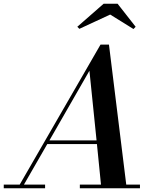

<svg xmlns="http://www.w3.org/2000/svg" viewBox="-66 -1002 834 1022"><path d="M520.5 -924.5 356.5 -848.5 345.5 -859.5 485.5 -982H560L656 -859.5L644.5 -847.5ZM-46 -19.5H39L469 -764.5H514L606 -19.5H679V0H359V-19.5H471.5L450 -235H185.5L61.5 -19.5H174V0H-46ZM410 -625.5 197 -254.5H448Z"/></svg>

Font: Bodoni* 11pt Medium
Style: Italic
Weight: 500
Italic angle: -13°
Version: Version 2.3